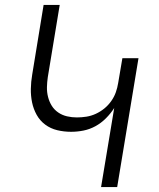

<svg xmlns="http://www.w3.org/2000/svg" viewBox="-20 -755 640 775"><path d="M388 0 441 -319Q427 -297 407.5 -277.5Q388 -258 365 -245.5Q342 -233 317 -228Q292 -223 267 -223Q238 -223 211 -229.5Q184 -236 162.5 -252Q141 -268 128 -291.5Q115 -315 109.5 -341.5Q104 -368 104.5 -396.5Q105 -425 110 -454L156 -735H221L173 -444Q170 -424 169.5 -403.5Q169 -383 174 -363.5Q179 -344 189 -328Q199 -312 215 -301Q231 -290 250.5 -285.5Q270 -281 290 -281Q309 -281 328.5 -284Q348 -287 366.5 -295.5Q385 -304 401 -317Q417 -330 429 -347Q441 -364 447.5 -382.5Q454 -401 457 -420L474 -520H539L453 0Z"/></svg>

Font: Iosevka Light Extended
Style: Italic
Weight: 300
Width: 7
Italic angle: -9°
Monospace: yes
Designer: Belleve Invis
Foundry: Belleve Invis
Version: Version 32.5.0; ttfautohint (v1.8.4)